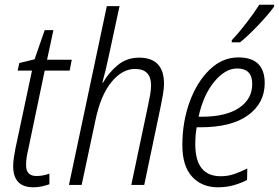

<svg xmlns="http://www.w3.org/2000/svg" viewBox="-20 -786 1185 816"><path d="M122 10Q141 10 158.5 6Q176 2 190 -3V-48Q162 -38 135 -38Q89 -38 91 -87Q91 -115 100 -151L170 -486H276L285 -532H180L207 -658H170L127 -534L62 -518L55 -486H116L45 -152Q41 -132 38.5 -113.5Q36 -95 36 -80Q36 10 122 10Z M273 0H327L385 -272Q407 -380 453 -436.5Q499 -493 554 -493Q622 -493 622 -423Q622 -404 618 -382.5Q614 -361 609 -337L538 0H593L663 -334Q668 -359 672.5 -384.5Q677 -410 677 -430Q677 -541 571 -541Q518 -541 479.5 -508.5Q441 -476 418 -435H415Q423 -464 430 -493Q437 -522 443 -551L488 -760H434Z M906 10Q943 10 974 1Q1005 -8 1030 -21L1031 -70Q1003 -56 976 -46.5Q949 -37 918 -37Q810 -37 810 -173Q810 -214 816 -245H831Q964 -245 1034.5 -296.5Q1105 -348 1105 -433Q1105 -542 993 -542Q925 -542 871 -490Q817 -438 786 -353Q755 -268 755 -169Q755 -80 796.5 -35Q838 10 906 10ZM824 -290Q844 -382 890.5 -438.5Q937 -495 988 -495Q1052 -495 1052 -429Q1052 -365 996 -327.5Q940 -290 839 -290ZM965 -606H1000Q1034 -633 1078.5 -680Q1123 -727 1145 -758V-766H1082Q1062 -734 1029.5 -691.5Q997 -649 965 -615Z"/></svg>

Font: Noto Sans Display SemiCondensed Light
Style: Italic
Weight: 300
Width: 4
Italic angle: -12°
Designer: Monotype Design Team
Foundry: Monotype Imaging Inc.
Version: Version 1.900